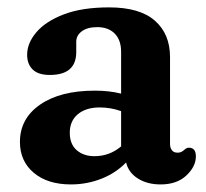

<svg xmlns="http://www.w3.org/2000/svg" viewBox="-20 -488 558 520"><path d="M34 -103.5Q34 -167 88.8 -204.8Q143.5 -242.5 237 -242.5Q275.5 -242.5 308 -234.5V-347.5Q308 -379.5 290.8 -397Q273.5 -414.5 243.5 -414.5Q216.5 -414.5 201.5 -403.2Q186.5 -392 186.5 -375V-347Q186.5 -285 115 -285Q83.5 -285 68.5 -299.8Q53.5 -314.5 53.5 -339.5Q53.5 -371.5 78.8 -401Q104 -430.5 153.2 -449.2Q202.5 -468 275.5 -468Q358.5 -468 399.5 -432Q440.5 -396 440.5 -333.5V-98Q440.5 -88 445.5 -81.2Q450.5 -74.5 461 -74.5Q467.5 -74.5 471.5 -76.8Q475.5 -79 479 -82Q481.5 -84.5 484.5 -86.2Q487.5 -88 491.5 -88Q510.5 -88 510.5 -64.5Q510.5 -37 484.8 -12.8Q459 11.5 415 11.5Q379 11.5 353.5 -4.5Q328 -20.5 321.5 -48Q294 -19.5 254.8 -4Q215.5 11.5 172 11.5Q109 11.5 71.5 -20Q34 -51.5 34 -103.5ZM169 -128.5Q169 -97.5 187.8 -81.2Q206.5 -65 236 -65Q276.5 -65 308 -91.5V-187Q280 -197 250 -197Q213 -197 191 -178.8Q169 -160.5 169 -128.5Z"/></svg>

Font: Fraunces 72pt S100 SemiBold
Style: Regular
Weight: 600
Version: Version 1.000; ttfautohint (v1.8.3)